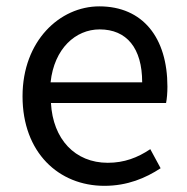

<svg xmlns="http://www.w3.org/2000/svg" viewBox="-20 -577 594 610"><path d="M311.7 13.4C385 13.4 442.9 -11.4 490.3 -42.5L457.5 -103.1C417.1 -76.1 374.9 -59.8 322.3 -59.8C218.6 -59.8 148.1 -134.5 141.9 -249.7H507.6C510.4 -263.7 511.9 -282.5 511.9 -301.7C511.9 -457.3 433.7 -556.8 295.4 -556.8C170.6 -556.8 51.6 -447.7 51.6 -271C51.6 -92.3 166.6 13.4 311.7 13.4ZM140.7 -315.5C152.1 -422.7 220.1 -483.6 296.5 -483.6C382.3 -483.6 431.7 -424.5 431.7 -315.5Z"/></svg>

Font: Source Han Sans JP VF
Style: Regular
Weight: 250
Designer: Ryoko NISHIZUKA 西塚涼子 (kana, bopomofo & ideographs); Paul D. Hunt (Latin, Greek & Cyrillic); Sandoll Communications 산돌커뮤니
Foundry: Adobe
Version: Version 2.004;hotconv 1.0.118;makeotfexe 2.5.65603